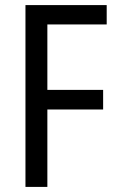

<svg xmlns="http://www.w3.org/2000/svg" viewBox="-20 -734 462 754"><path d="M166 0H80V-714H399V-638H166V-381H385V-304H166Z"/></svg>

Font: Noto Sans Thai Cond
Style: Regular
Weight: 400
Width: 3
Designer: Monotype Design Team
Foundry: Monotype Imaging Inc.
Version: Version 2.002; ttfautohint (v1.8.4.7-5d5b)